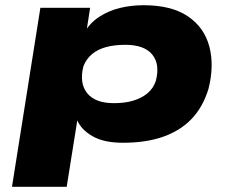

<svg xmlns="http://www.w3.org/2000/svg" viewBox="-20 -537 890 737"><path d="M26 180 135 -507H326L311 -411H303Q325 -449 361 -472.5Q397 -496 440.5 -506.5Q484 -517 531 -517Q638 -517 701 -474.5Q764 -432 783.5 -358.5Q803 -285 780 -195Q758 -124 714 -79Q670 -34 604.5 -11.5Q539 11 452 11Q379 11 335.5 -14Q292 -39 276 -76L277 -77L236 180ZM418 -141Q459 -141 491 -150.5Q523 -160 545.5 -178.5Q568 -197 578 -226Q595 -290 564.5 -327.5Q534 -365 461 -365Q420 -365 388 -356.5Q356 -348 333.5 -329.5Q311 -311 300 -282Q284 -218 314.5 -179.5Q345 -141 418 -141Z"/></svg>

Font: Nunito Sans 7pt Expanded Black
Style: Italic
Weight: 900
Width: 7
Italic angle: -9°
Designer: Vernon Adams
Foundry: Vernon Adams
Version: Version 3.101;gftools[0.9.27]